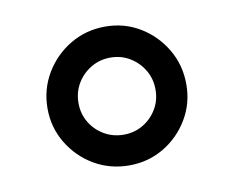

<svg xmlns="http://www.w3.org/2000/svg" viewBox="-48 -793 544 447"><g transform="rotate(-10 224.0 -569.0)"><path d="M225.1 -405.3Q179.7 -405.3 142.3 -427.2Q105 -449.2 82.5 -486.6Q60.1 -523.9 60.1 -568.4Q60.1 -613.8 82.5 -651.4Q105 -689 142.3 -711.2Q179.7 -733.4 225.1 -733.4Q270 -733.4 306.9 -711.2Q343.8 -689 366 -651.4Q388.2 -613.8 388.2 -568.4Q388.2 -523.4 366 -486.3Q343.8 -449.2 306.9 -427.2Q270 -405.3 225.1 -405.3ZM224.6 -478Q250 -478 270.5 -490.2Q291 -502.4 303.2 -522.9Q315.4 -543.5 315.4 -568.4Q315.4 -594.2 303.2 -614.7Q291 -635.3 270.5 -647.7Q250 -660.2 224.6 -660.2Q199.2 -660.2 178.5 -647.7Q157.7 -635.3 145.5 -614.7Q133.3 -594.2 133.3 -568.4Q133.3 -543.5 145.5 -522.9Q157.7 -502.4 178.5 -490.2Q199.2 -478 224.6 -478Z"/></g></svg>

Font: Inter 18pt
Style: Regular
Weight: 400
Designer: Rasmus Andersson
Foundry: rsms
Version: Version 4.001;git-66647c0bb